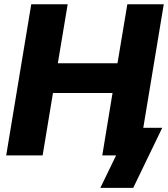

<svg xmlns="http://www.w3.org/2000/svg" viewBox="-20 -748 808 924"><path d="M9.8 0 130.4 -727.5H305.7L258.3 -443.4H545.4L592.8 -727.5H768.1L647.5 0H472.2L521.5 -300.3H234.9L185.1 0ZM462.9 156.2 538.6 0H495.1L517.1 -132.8H760.7L621.1 156.2Z"/></svg>

Font: Inter Extra Bold
Style: Italic
Weight: 800
Italic angle: -9.39999°
Designer: Rasmus Andersson
Foundry: rsms
Version: Version 4.000;git-3c8e0fc